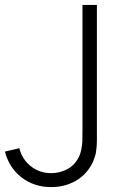

<svg xmlns="http://www.w3.org/2000/svg" viewBox="-20 -740 491 774"><path d="M186 14.2Q117.7 14.2 67.1 -24.7Q16.6 -63.5 0 -128.9L58.1 -142.6Q68.4 -98.6 103.8 -70.3Q139.2 -42 186.5 -42Q219.7 -42 249.5 -57.1Q279.3 -72.3 295.9 -103.5Q303.7 -117.7 307.6 -136.7Q311.5 -155.8 312 -170.4Q312.5 -185.1 312.5 -216.3V-720.2H370.6V-216.3Q370.6 -213.4 370.6 -198.2Q370.6 -183.1 370.6 -179.9Q370.6 -176.8 370.4 -164.3Q370.1 -151.9 369.4 -147.7Q368.7 -143.6 367.7 -133.1Q366.7 -122.6 365 -117.2Q363.3 -111.8 360.8 -103.5Q358.4 -95.2 355.2 -88.1Q352.1 -81.1 347.7 -73.7Q322.8 -30.8 280.5 -8.3Q238.3 14.2 186 14.2Z"/></svg>

Font: Manrope Light
Style: Regular
Weight: 300
Designer: Mikhail Sharanda
Foundry: Mikhail Sharanda
Version: Version 4.505;FEAKit 1.0